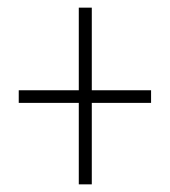

<svg xmlns="http://www.w3.org/2000/svg" viewBox="-20 -604 445 502"><path d="M220 -368H375V-335H220V-122H186V-335H29V-368H186V-584H220Z"/></svg>

Font: Noto Sans Arabic UI XCn XLt
Style: Regular
Weight: 200
Width: 2
Designer: Monotype Design Team, Nadine Chahine and Nizar Qandah
Foundry: Monotype Imaging Inc.
Version: Version 2.010; ttfautohint (v1.8.4.7-5d5b)